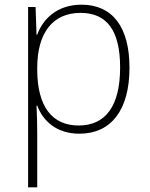

<svg xmlns="http://www.w3.org/2000/svg" viewBox="-20 -560 640 820"><path d="M100 240H139V14C139 -25 138 -68 136 -109H139C163 -45 220 11 319 11C454 11 533 -89 533 -271C533 -445 460 -540 328 -540C223 -540 163 -478 139 -412H136L132 -530H100ZM316 -24C204 -24 139 -103 139 -263V-270C139 -418 204 -505 324 -505C437 -505 493 -429 493 -272C493 -106 430 -24 316 -24Z"/></svg>

Font: Noto Sans Mono ExtraLight
Style: Regular
Weight: 200
Designer: Monotype Design Team
Foundry: Monotype Imaging Inc.
Version: Version 2.014